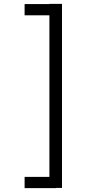

<svg xmlns="http://www.w3.org/2000/svg" viewBox="-20 -770 470 991"><path d="M269 200V201H107V143H235V-691H107V-749H235V-750H300V200Z"/></svg>

Font: Antic Slab
Style: Regular
Weight: 400
Designer: Santiago Orozco
Foundry: Santiago Orozco
Version: Version 001.002